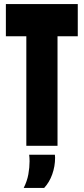

<svg xmlns="http://www.w3.org/2000/svg" viewBox="-20 -720 413 948"><path d="M364 -541H264V0H110V-541H9V-700H364ZM97 208Q114 174 120 140.5Q126 107 126 76Q126 68 125.5 59.5Q125 51 124 44H251Q251 47 251.5 51Q252 55 252 59Q252 101 238 140.5Q224 180 198 208Z"/></svg>

Font: Georama ExtraCondensed ExtraBold
Style: Regular
Weight: 800
Width: 2
Designer: Jean-Baptiste Levee
Foundry: Production Type
Version: Version 1.000